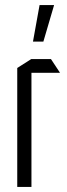

<svg xmlns="http://www.w3.org/2000/svg" viewBox="-20 -737 264 757"><path d="M48 0V-469L103 -504H104V0ZM104 -450V-504H181L216 -451V-450ZM110 -573 136 -717H193V-716L151 -573Z"/></svg>

Font: Foldit Thin Light
Style: Regular
Weight: 300
Version: Version 1.003